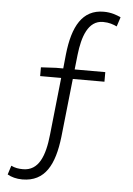

<svg xmlns="http://www.w3.org/2000/svg" viewBox="-58 -785 650 937"><g transform="rotate(5 267.5 -317.0)"><path d="M496 -722C475 -732 448 -742 412 -742C308 -742 261 -658 246 -518L239 -449H204L130 -445V-402H233L203 -122C192 -16 163 58 86 58C65 58 46 55 28 46L14 90C33 101 58 108 87 108C199 108 243 21 259 -115L290 -402H445V-449H295L303 -522C313 -609 339 -692 413 -692C443 -692 464 -684 481 -676Z"/></g></svg>

Font: Genne Gothic Light
Style: Regular
Weight: 300
Designer: Ryoko NISHIZUKA (kana & ideographs); Paul D. Hunt (Latin, Greek & Cyrillic); Wenlong ZHANG (bopomofo); Sandoll Communica
Foundry: Adobe Systems Incorporated
Version: Version 1.004;PS 1.004;hotconv 16.6.51;makeotf.lib2.5.65220